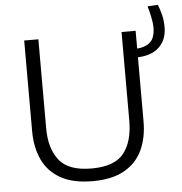

<svg xmlns="http://www.w3.org/2000/svg" viewBox="-57 -886 900 951"><g transform="rotate(-5 393.0 -411.0)"><path d="M366 10.5Q268.5 10.5 207.2 -23.8Q146 -58 117 -119.5Q88 -181 88 -262.5V-713H158.5V-271.5Q158.5 -169 205.2 -110.8Q252 -52.5 365.5 -52.5Q480 -52.5 526 -110.5Q572 -168.5 572 -272.5V-713H642V-262.5Q642 -181 613 -119.5Q584 -58 523 -23.8Q462 10.5 366 10.5ZM630 -581 614 -623Q663 -623 688.5 -636Q714 -649 722.8 -671Q731.5 -693 731.5 -720Q731.5 -744 725.2 -773.8Q719 -803.5 711.5 -828.5L763 -831.5Q772.5 -807.5 779.5 -779.2Q786.5 -751 786.5 -720Q786.5 -654.5 746.2 -617.8Q706 -581 630 -581Z"/></g></svg>

Font: Heraclito Light
Style: Regular
Weight: 300
Designer: Kostas Bartsokas (font) & Cristiano Sobral (main changes)
Foundry: Kostas Bartsokas (font) & Cristiano Sobral (main changes)
Version: Version 1.00;July 8, 2020;FontCreator 13.0.0.2655 64-bit